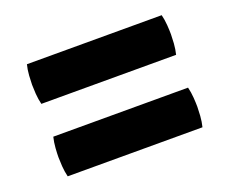

<svg xmlns="http://www.w3.org/2000/svg" viewBox="-70 -604 680 569"><g transform="rotate(-20 270.0 -320.0)"><path d="M57.5 -143.5Q53.5 -159.5 52.2 -177.5Q51 -195.5 51 -206Q51 -216.5 52.2 -234.5Q53.5 -252.5 57.5 -268.5H482.5Q486.5 -252.5 487.8 -234.5Q489 -216.5 489 -206Q489 -195.5 487.8 -177.5Q486.5 -159.5 482.5 -143.5ZM57.5 -372Q53.5 -388 52.2 -406Q51 -424 51 -434.5Q51 -445 52.2 -463.2Q53.5 -481.5 57.5 -497H482.5Q486.5 -481.5 487.8 -463.2Q489 -445 489 -434.5Q489 -424 487.8 -406Q486.5 -388 482.5 -372Z"/></g></svg>

Font: Signika
Style: Bold
Weight: 700
Designer: Anna Giedry
Foundry: Anna Giedry
Version: Version 2.001